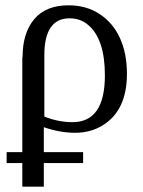

<svg xmlns="http://www.w3.org/2000/svg" viewBox="-20 -490 539 723"><path d="M64 -274 65 -275Q65 -366 109 -418Q153 -470 238 -470Q306 -470 356 -436.5Q406 -403 431 -348Q458 -290 458 -212Q458 -73 365 -17Q320 10 263 10Q206 10 145 -11V83H293V124H145V213H64V124H5V83H64ZM252 -30H253Q375 -30 375 -206Q375 -343 312 -396Q283 -421 242 -421Q147 -421 147 -282V-51Q200 -30 252 -30Z"/></svg>

Font: Libra Serif Modern
Style: Regular
Weight: 400
Designer: Stefan Peev, Context Ltd
Foundry: Stefan Peev, Context Ltd
Version: Version 1.000